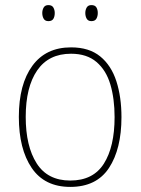

<svg xmlns="http://www.w3.org/2000/svg" viewBox="-20 -724 552 754"><path d="M457 -264Q457 -139 408 -64.5Q359 10 256 10Q155 10 104.5 -64.5Q54 -139 54 -265Q54 -393 107 -465.5Q160 -538 259 -538Q330 -538 373.5 -502.5Q417 -467 437 -405Q457 -343 457 -264ZM81 -265Q81 -150 124 -82.5Q167 -15 256 -15Q346 -15 388 -81.5Q430 -148 430 -264Q430 -336 413.5 -392Q397 -448 359 -480.5Q321 -513 259 -513Q171 -513 126 -447.5Q81 -382 81 -265ZM146 -673Q146 -685 151.5 -694.5Q157 -704 170 -704Q184 -704 189.5 -694.5Q195 -685 195 -673Q195 -659 189.5 -650Q184 -641 170 -641Q157 -641 151.5 -650.5Q146 -660 146 -673ZM315 -673Q315 -685 320.5 -694.5Q326 -704 339 -704Q353 -704 358.5 -695Q364 -686 364 -673Q364 -660 358.5 -650.5Q353 -641 339 -641Q326 -641 320.5 -650.5Q315 -660 315 -673Z"/></svg>

Font: Noto Sans SemiCondensed Thin
Style: Regular
Weight: 100
Width: 4
Designer: Monotype Design Team
Foundry: Monotype Imaging Inc.
Version: Version 2.013; ttfautohint (v1.8.4.7-5d5b)